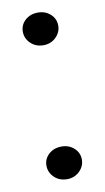

<svg xmlns="http://www.w3.org/2000/svg" viewBox="-69 -570 336 614"><g transform="rotate(-10 99.5 -263.5)"><path d="M99 7Q74 7 57.5 -9Q41 -25 41 -47Q41 -69 57.5 -84Q74 -99 99 -99Q123 -99 139.5 -84Q156 -69 156 -47Q156 -25 139.5 -9Q123 7 99 7ZM99 -428Q74 -428 57.5 -444Q41 -460 41 -482Q41 -504 57.5 -519Q74 -534 99 -534Q123 -534 139.5 -519Q156 -504 156 -482Q156 -460 139.5 -444Q123 -428 99 -428Z"/></g></svg>

Font: Parkinsans Light Light
Style: Regular
Weight: 300
Version: Version 1.000